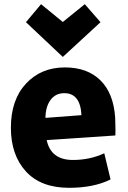

<svg xmlns="http://www.w3.org/2000/svg" viewBox="-20 -875 613 917"><path d="M531 -228 203 -206Q223 -111 328 -111Q410 -111 478 -143L508 -18Q428 22 310 22Q175 22 103.5 -56.5Q32 -135 32 -265Q32 -398 104 -475.5Q176 -553 290 -553Q397 -553 459.5 -491.5Q522 -430 530 -314Q530 -308 531 -278.5Q532 -249 531 -228ZM369 -325Q364 -430 287 -430Q246 -430 222 -398.5Q198 -367 197 -312ZM176 -855 280 -770 385 -855 460 -769 280 -603 104 -769Z"/></svg>

Font: Repo
Style: ExtraBold
Weight: 800
Designer: Stefan Peev
Foundry: Context Ltd
Version: Version 001.000